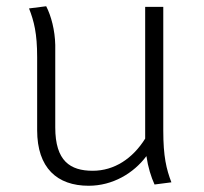

<svg xmlns="http://www.w3.org/2000/svg" viewBox="-20 -584 654 615"><path d="M529 0C513 -42 503 -82 503 -166V-562H445V-140C405 -76 346 -37 277 -37C205 -37 157 -68 157 -176V-440C156 -487 144 -533 128 -564L73 -557C89 -516 99 -477 99 -401V-167C99 -46 163 11 264 11C341 11 408 -29 449 -84C454 -49 464 -17 475 7Z"/></svg>

Font: FiraGO Light
Style: Regular
Weight: 300
Designer: bBox Type
Foundry: bBox Type GmbH
Version: Version 1.001;PS 001.001;hotconv 1.0.88;makeotf.lib2.5.64775